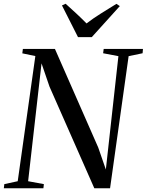

<svg xmlns="http://www.w3.org/2000/svg" viewBox="-36 -1004 782 1024"><path d="M-15.5 0 -13 -22 58.5 -37.5 152.5 -705 83 -719.5 86 -743H257L488 -217L528.5 -100L595.5 -704.5L514 -720L517 -743H726.5L724.5 -720L650 -704.5L551 0H467L228 -542L185.5 -666L114 -37.5L198 -22L195.5 0ZM380 -806 294.5 -975 314 -984Q342.5 -958.5 370.5 -932.5Q398.5 -906.5 425.5 -879Q460 -905.5 500.2 -930.8Q540.5 -956 585 -983.5L603 -971.5L453.5 -806Z"/></svg>

Font: Merriweather 120pt
Style: Italic
Weight: 400
Italic angle: -7.8°
Version: Version 2.101